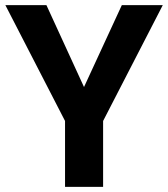

<svg xmlns="http://www.w3.org/2000/svg" viewBox="-20 -731 658 751"><path d="M308.6 -390.6 456.5 -710.9H616.7L383.3 -257.8V0H234.4V-257.8L1 -710.9H161.6Z"/></svg>

Font: Roboto-o
Style: o-Bold
Weight: 700
Designer: Google
Version: Version 2.134; 2016; ttfautohint (v1.6)